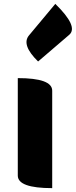

<svg xmlns="http://www.w3.org/2000/svg" viewBox="-20 -973 392 993"><path d="M250 0Q72 0 72 -65V-569Q250 -569 250 -504V0ZM177 -655Q89 -741 130 -790L266 -953Q387 -835 338 -793Z"/></svg>

Font: Swei Half Moon CJK SC
Style: Black
Weight: 900
Version: Version 2.071